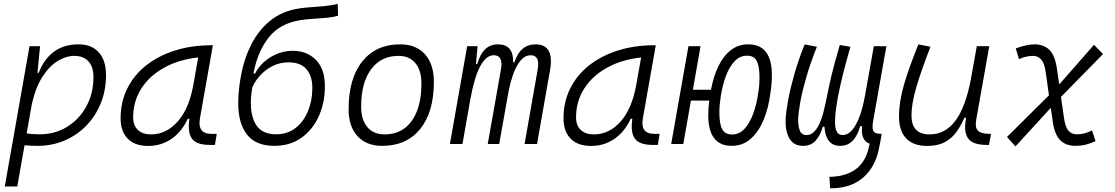

<svg xmlns="http://www.w3.org/2000/svg" viewBox="-20 -762 5899 1016"><path d="M71.3 224.6H5.4L44.9 -0.5Q44.9 -0.5 44.4 -0.5L45.4 -2L136.2 -517.6H191.9L178.7 -381.8L177.7 -377H185.1Q210.4 -445.8 263.2 -486.6Q315.9 -527.3 396.5 -527.3Q464.8 -527.3 502.9 -484.9Q541 -442.4 541 -364.7Q541 -284.7 513.7 -216.6Q486.3 -148.4 437.3 -97.7Q388.2 -46.9 322.3 -18.6Q256.3 9.8 179.2 9.8Q146 9.8 109.9 6.8ZM121.1 -55.7Q151.4 -51.3 189.9 -51.3Q271 -51.3 335.4 -91.1Q399.9 -130.9 437.3 -199.7Q474.6 -268.6 474.6 -355Q474.6 -408.2 448 -437.3Q421.4 -466.3 373.5 -466.3Q330.1 -466.3 285.6 -439.5Q241.2 -412.6 204.6 -355.7Q168 -298.8 147.9 -208Z M763.7 10.3Q694.3 10.3 656.2 -27.8Q618.2 -65.9 618.2 -135.3Q618.2 -223.1 654.1 -294.7Q689.9 -366.2 754.9 -417Q819.8 -467.8 907.2 -495.1Q994.6 -522.5 1097.2 -522.5H1106.4L1038.1 -135.7Q1023.9 -53.7 1097.7 -53.7H1127L1117.2 4.9H1090.3Q1021 4.9 996.3 -27.6Q971.7 -60.1 982.4 -133.3H973.6Q941.4 -64 887 -26.9Q832.5 10.3 763.7 10.3ZM778.8 -50.8Q859.9 -50.8 920.4 -119.1Q981 -187.5 1002.9 -312.5L1028.8 -458Q925.8 -446.8 848.1 -403.6Q770.5 -360.4 727.5 -293Q684.6 -225.6 684.6 -141.1Q684.6 -98.1 709.5 -74.5Q734.4 -50.8 778.8 -50.8Z M1432.1 9.8Q1333.5 9.8 1287.1 -49.8Q1240.7 -109.4 1240.7 -214.8Q1240.7 -261.7 1247.6 -313.7Q1254.4 -365.7 1267.8 -416.5Q1281.2 -467.3 1301.8 -509.8Q1340.3 -594.7 1406 -649.4Q1471.7 -704.1 1565.9 -717.8Q1595.2 -722.2 1630.6 -724.4Q1666 -726.6 1701.7 -730.2Q1737.3 -733.9 1767.1 -741.7L1769 -679.2Q1745.1 -671.4 1709.7 -668Q1674.3 -664.6 1636.7 -662.4Q1599.1 -660.2 1569.3 -655.3Q1460.4 -638.2 1401.6 -563.2Q1342.8 -488.3 1321.3 -373.5L1329.6 -372.6Q1357.9 -427.7 1413.1 -460.4Q1468.3 -493.2 1528.8 -493.2Q1604.5 -493.2 1652.3 -444.6Q1700.2 -396 1699.2 -301.8Q1698.2 -214.4 1665.5 -143.8Q1632.8 -73.2 1573.2 -31.7Q1513.7 9.8 1432.1 9.8ZM1440.4 -51.3Q1500.5 -51.3 1543.2 -84.2Q1585.9 -117.2 1609.1 -172.4Q1632.3 -227.5 1632.8 -294.4Q1633.8 -356.4 1603 -394.3Q1572.3 -432.1 1506.3 -432.1Q1460.4 -432.1 1421.6 -412.1Q1382.8 -392.1 1355.5 -361.6Q1328.1 -331.1 1314.9 -298.8Q1295.4 -187.5 1325.2 -119.4Q1355 -51.3 1440.4 -51.3Z M2002.9 9.8Q1918.9 9.8 1871.8 -41.5Q1824.7 -92.8 1824.7 -184.1Q1824.7 -346.2 1897 -436.8Q1969.2 -527.3 2097.7 -527.3Q2181.6 -527.3 2228.8 -474.9Q2275.9 -422.4 2275.9 -328.6Q2275.9 -168.9 2203.6 -79.6Q2131.3 9.8 2002.9 9.8ZM2015.6 -50.8Q2107.4 -50.8 2158.7 -122.1Q2210 -193.4 2210 -320.3Q2210 -389.2 2178.2 -427.7Q2146.5 -466.3 2088.9 -466.3Q1996.1 -466.3 1943.6 -395.3Q1891.1 -324.2 1891.1 -197.3Q1891.1 -128.4 1923.8 -89.6Q1956.5 -50.8 2015.6 -50.8Z M2507.3 -517.6 2498.5 -422.9H2505.4Q2534.2 -527.3 2614.7 -527.3Q2697.8 -527.3 2695.3 -432.6H2702.1Q2732.9 -527.3 2814.5 -527.3Q2914.6 -527.3 2890.6 -390.6L2821.8 0H2755.9L2825.2 -394.5Q2838.4 -469.7 2788.1 -469.7Q2750 -469.7 2720.5 -421.9Q2690.9 -374 2671.9 -282.7L2621.6 0H2561L2630.9 -394.5Q2644 -469.7 2593.3 -469.7Q2552.2 -469.7 2521.2 -411.6Q2490.2 -353.5 2470.2 -242.7V-244.1L2427.2 0H2360.8L2452.1 -517.6Z M3107.4 10.3Q3038.1 10.3 3000 -27.8Q2961.9 -65.9 2961.9 -135.3Q2961.9 -223.1 2997.8 -294.7Q3033.7 -366.2 3098.6 -417Q3163.6 -467.8 3251 -495.1Q3338.4 -522.5 3440.9 -522.5H3450.2L3381.8 -135.7Q3367.7 -53.7 3441.4 -53.7H3470.7L3460.9 4.9H3434.1Q3364.7 4.9 3340.1 -27.6Q3315.4 -60.1 3326.2 -133.3H3317.4Q3285.2 -64 3230.7 -26.9Q3176.3 10.3 3107.4 10.3ZM3122.6 -50.8Q3203.6 -50.8 3264.2 -119.1Q3324.7 -187.5 3346.7 -312.5L3372.6 -458Q3269.5 -446.8 3191.9 -403.6Q3114.3 -360.4 3071.3 -293Q3028.3 -225.6 3028.3 -141.1Q3028.3 -98.1 3053.2 -74.5Q3078.1 -50.8 3122.6 -50.8Z M3852.5 9.8Q3728 9.8 3728 -151.4Q3728 -170.9 3729.2 -190.4Q3730.5 -210 3732.9 -229.5H3636.2L3595.7 0H3531.7L3623 -517.6H3687L3646.5 -287.1H3742.2Q3755.4 -357.4 3781.5 -411.6Q3807.6 -465.8 3847.2 -496.6Q3886.7 -527.3 3939.9 -527.3Q4064.5 -527.3 4064.5 -364.3Q4064.5 -341.8 4062.7 -318.8Q4061 -295.9 4057.1 -272.9Q4047.4 -192.4 4021 -128.4Q3994.6 -64.5 3952.4 -27.3Q3910.2 9.8 3852.5 9.8ZM3854.5 -50.3Q3892.1 -50.3 3919.7 -80.3Q3947.3 -110.4 3965.6 -160.4Q3983.9 -210.4 3992.2 -270Q3996.1 -291.5 3997.6 -311.8Q3999 -332 3999 -350.1Q3999 -411.1 3984.6 -439.2Q3970.2 -467.3 3933.1 -467.3Q3895 -467.3 3866.9 -437.5Q3838.9 -407.7 3820.6 -357.9Q3802.2 -308.1 3793.5 -248.5Q3786.6 -204.6 3786.6 -167.5Q3786.6 -106.4 3801.5 -78.4Q3816.4 -50.3 3854.5 -50.3Z M4373 234.4 4369.1 173.8Q4519 170.9 4564.9 58.6Q4570.8 44.4 4574.7 29.8Q4578.6 15.1 4582 -1.5Q4558.1 -10.3 4547.9 -32.7Q4537.6 -55.2 4542 -94.7H4531.7Q4503.4 9.8 4426.3 9.8Q4385.7 9.8 4365.5 -17.3Q4345.2 -44.4 4342.8 -91.3H4334Q4320.8 -45.4 4295.9 -17.8Q4271 9.8 4229.5 9.8Q4180.7 9.8 4158 -28.1Q4135.3 -65.9 4137.2 -127.9Q4138.7 -167.5 4150.1 -230Q4161.6 -292.5 4183.3 -369.1Q4205.1 -445.8 4237.8 -526.9L4302.7 -514.6Q4270 -432.6 4248.3 -358.9Q4226.6 -285.2 4215.8 -227.3Q4205.1 -169.4 4203.6 -133.3Q4202.6 -100.6 4211.2 -74Q4219.7 -47.4 4248 -47.4Q4271 -47.4 4288.1 -64.9Q4305.2 -82.5 4316.9 -108.9Q4328.6 -135.3 4335.9 -163.3Q4343.3 -191.4 4347.7 -211.9Q4356.9 -257.3 4364.3 -292.7Q4371.6 -328.1 4379.6 -361.6Q4387.7 -395 4398.2 -433.6Q4408.7 -472.2 4423.8 -523.9L4480 -514.6Q4468.3 -474.6 4453.6 -419.4Q4439 -364.3 4425.5 -304.9Q4412.1 -245.6 4404.8 -191.9Q4399.9 -157.2 4398.7 -124Q4397.5 -90.8 4406.2 -69.1Q4415 -47.4 4439.5 -47.4Q4478 -47.4 4508.8 -102.5Q4539.6 -157.7 4556.6 -252L4604 -517.6L4670.4 -517.1L4601.1 -126.5Q4594.2 -88.9 4599.9 -72.8Q4605.5 -56.6 4627.9 -54.7L4644.5 -53.7H4645.5L4638.2 -10.7Q4633.3 16.6 4627.9 39.1Q4622.6 61.5 4614.7 81.1Q4585 155.3 4524.2 195.1Q4463.4 234.9 4373 234.4Z M4885.7 10.3Q4813.5 10.3 4775.4 -29.5Q4737.3 -69.3 4737.3 -145Q4737.3 -224.6 4763.9 -315.2Q4790.5 -405.8 4839.8 -527.3L4903.8 -514.6Q4853.5 -385.3 4828.4 -298.8Q4803.2 -212.4 4803.2 -150.9Q4803.2 -50.8 4899.4 -50.8Q4981 -50.8 5034.9 -122.1Q5088.9 -193.4 5117.2 -341.3L5148.9 -517.6H5214.8L5145.5 -126.5Q5139.2 -88.4 5153.6 -72Q5168 -55.7 5210.9 -53.7H5224.1L5213.4 4.9H5202.1Q5124 4.9 5101.1 -32.5Q5078.1 -69.8 5092.8 -138.7H5083Q5064.9 -96.2 5040.3 -62.5Q5015.6 -28.8 4978.5 -9.3Q4941.4 10.3 4885.7 10.3Z M5353.5 12.7 5308.6 -37.1 5530.8 -257.8 5513.2 -382.8Q5506.8 -426.8 5490 -446.5Q5473.1 -466.3 5446.3 -466.3Q5409.7 -466.3 5372.1 -449.2L5355 -505.9Q5412.6 -527.3 5454.1 -527.3Q5504.9 -527.3 5534.4 -496.6Q5564 -465.8 5573.2 -396L5585 -314.9L5769 -524.9L5816.9 -476.1L5594.2 -249L5610.8 -134.8Q5617.2 -90.8 5633.5 -71Q5649.9 -51.3 5679.2 -51.3Q5699.7 -51.3 5718.8 -56.4Q5737.8 -61.5 5758.8 -71.8L5777.3 -15.1Q5749.5 -2.4 5724.6 3.7Q5699.7 9.8 5671.9 9.8Q5619.1 9.8 5589.4 -21Q5559.6 -51.8 5550.3 -121.6L5540.5 -191.4Z"/></svg>

Font: Cascadia Mono Light
Style: Italic
Weight: 300
Italic angle: -10°
Monospace: yes
Designer: Aaron Bell
Foundry: Saja Typeworks
Version: Version 2404.023; ttfautohint (v1.8.4)